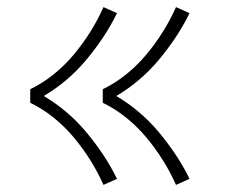

<svg xmlns="http://www.w3.org/2000/svg" viewBox="-20 -610 640 540"><path d="M475 -90Q459 -126 438 -159.5Q417 -193 391.5 -223.5Q366 -254 335 -279Q304 -304 269 -321V-359Q304 -376 335 -401Q366 -426 391.5 -456.5Q417 -487 438 -520.5Q459 -554 475 -590L513 -573Q496 -538 474 -505Q452 -472 426.5 -441.5Q401 -411 371 -385.5Q341 -360 307 -340Q341 -320 371 -294.5Q401 -269 426.5 -238.5Q452 -208 474 -175Q496 -142 513 -107ZM271 -90Q255 -126 234 -159.5Q213 -193 187.5 -223.5Q162 -254 131 -279Q100 -304 65 -321V-359Q100 -376 131 -401Q162 -426 187.5 -456.5Q213 -487 234 -520.5Q255 -554 271 -590L309 -573Q292 -538 270 -505Q248 -472 222.5 -441.5Q197 -411 167 -385.5Q137 -360 103 -340Q137 -320 167 -294.5Q197 -269 222.5 -238.5Q248 -208 270 -175Q292 -142 309 -107Z"/></svg>

Font: Iosevka SS04 XLt Ex
Style: Regular
Weight: 200
Width: 7
Monospace: yes
Designer: Belleve Invis
Foundry: Belleve Invis
Version: Version 19.0.0; ttfautohint (v1.8.4)